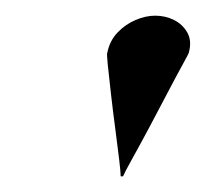

<svg xmlns="http://www.w3.org/2000/svg" viewBox="-20 -720 263 245"><path d="M117 -653Q116 -652 117.5 -637.5Q119 -623 121.5 -601Q124 -579 127 -556.5Q130 -534 132 -517Q134 -500 134 -495H137Q139 -500 148.5 -517Q158 -534 170 -556.5Q182 -579 193.5 -601Q205 -623 213 -637.5Q221 -652 221 -653Q225 -668 219 -678.5Q213 -689 202 -694.5Q191 -700 178 -700Q166 -700 153 -694.5Q140 -689 130 -678.5Q120 -668 117 -653Z"/></svg>

Font: Emberly Black
Style: Italic
Weight: 900
Italic angle: -12°
Designer: Rajesh Rajput
Foundry: Rajesh Rajput
Version: Version 1.000